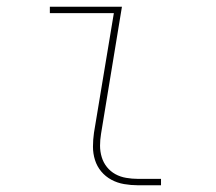

<svg xmlns="http://www.w3.org/2000/svg" viewBox="-20 -550 640 570"><path d="M389 0Q369 0 348.5 -3.5Q328 -7 310.5 -16.5Q293 -26 280.5 -41Q268 -56 262 -75Q256 -94 256 -114.5Q256 -135 259 -156L318 -511H128V-530H342L280 -153Q277 -135 277 -117.5Q277 -100 282 -83.5Q287 -67 297.5 -54Q308 -41 322.5 -33Q337 -25 354.5 -22Q372 -19 389 -19H458V0Z"/></svg>

Font: Iosevka Curly Thin Extended
Style: Italic
Weight: 100
Width: 7
Italic angle: -9°
Monospace: yes
Designer: Belleve Invis
Foundry: Belleve Invis
Version: Version 11.1.0; ttfautohint (v1.8.3)